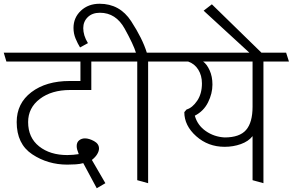

<svg xmlns="http://www.w3.org/2000/svg" viewBox="-31 -961 1561 1024"><path d="M531 16 485 43 413 -91Q396 -86 373 -84.5Q350 -83 328 -83Q224 -83 141 -138Q58 -193 58 -310Q58 -410 136.5 -469.5Q215 -529 340 -529H398V-633H3L-11 -680H573L589 -633H456V-481H343Q244 -481 181.5 -433.5Q119 -386 119 -310Q119 -227 177.5 -180.5Q236 -134 328 -134Q344 -134 360 -135.5Q376 -137 389 -139Q384 -152 381 -162Q378 -172 378 -182Q378 -202 391 -212.5Q404 -223 422 -223Q444 -223 470.5 -208.5Q497 -194 497 -169Q497 -155 487.5 -139Q478 -123 459 -108Z M396 -708Q383 -729 372 -755.5Q361 -782 361 -812Q361 -867 400.5 -904Q440 -941 500 -941Q608 -941 668.5 -848Q729 -755 752 -680H879L895 -633H759V16L701 0V-633H579L564 -680H694Q681 -723 634 -808Q587 -893 502 -893Q461 -893 437 -869.5Q413 -846 413 -811Q413 -792 419 -772Q425 -752 438 -731Z M1316 0V-235Q1294 -207 1253.5 -192.5Q1213 -178 1167 -178Q1079 -178 1015.5 -234.5Q952 -291 952 -363L964 -377Q995 -386 1020.5 -423.5Q1046 -461 1046 -516Q1046 -558 1026.5 -589.5Q1007 -621 972 -633H889L875 -680H1495L1510 -633H1374V16ZM1167 -228Q1247 -228 1281.5 -268Q1316 -308 1316 -392V-633H1052Q1072 -619 1087 -586Q1102 -553 1102 -510Q1102 -462 1078.5 -415Q1055 -368 1008 -344Q1022 -293 1066.5 -262Q1111 -231 1167 -228Z M1386 -658H1323L1055 -904L1099 -938Z"/></svg>

Font: Palanquin ExtraLight
Style: Regular
Weight: 275
Designer: Pria Ravichandran
Version: Version 1.001